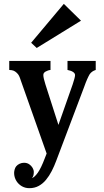

<svg xmlns="http://www.w3.org/2000/svg" viewBox="-20 -855 540 993"><path d="M310.1 -835 398.9 -748 169.9 -606.9 141.1 -633.8ZM27.8 -540H241.2V-493.2Q234.4 -492.7 227.8 -490.2Q221.2 -487.8 215.8 -484.9Q210 -481.4 207 -477.3Q204.1 -473.1 204.1 -466.8Q204.1 -459 207 -446.8Q210 -434.6 214.8 -418.9L282.2 -209L356 -418.9Q361.3 -434.6 364.7 -447.5Q368.2 -460.4 368.2 -466.8Q368.2 -472.2 364.7 -476.6Q361.3 -481 356 -483.9Q351.6 -486.8 344 -489.3Q336.4 -491.7 329.1 -493.2V-540H475.1V-493.2Q454.6 -486.8 443.8 -471.2Q438 -461.4 430.9 -445.6Q423.8 -429.7 415 -404.8L271 -23.9Q260.7 3.9 247.6 29.5Q234.4 55.2 217.8 75.2Q201.2 95.2 179.9 106.7Q158.7 118.2 131.8 118.2Q110.4 118.2 93 108.2Q75.7 98.1 65.2 81.5Q54.7 64.9 53.2 44.9Q52.2 35.2 55.2 23.4Q58.1 11.7 64 4.9Q70.8 -3.4 81.8 -8.3Q92.8 -13.2 104 -13.2Q119.6 -13.2 130.9 -5.6Q142.1 2 148.4 12.9Q154.8 23.9 154.8 34.2Q154.8 44.4 152.8 52.2Q150.9 60.1 145 65.9Q158.7 62 175.5 38.3Q192.4 14.6 211.9 -37.1L221.2 -61L87.9 -438Q83 -453.6 78.6 -462.6Q74.2 -471.7 65.9 -479Q58.1 -486.3 50 -489.5Q42 -492.7 27.8 -493.2Z"/></svg>

Font: BIZ UDMincho
Style: Bold
Weight: 700
Monospace: yes
Designer: TypeBank Co., Ltd.
Foundry: Morisawa Inc.
Version: Version 1.06